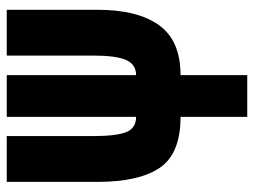

<svg xmlns="http://www.w3.org/2000/svg" viewBox="-112 -642 754 570"><g transform="rotate(-90 265.0 -357.0)"><path d="M203 -198Q94 -198 52 -259.5Q10 -321 10 -445V-714H146V-458Q146 -390 157.5 -360Q169 -330 203 -330V-714H327V-330Q359 -330 372 -360Q385 -390 385 -456V-714H521V-445Q521 -325 475 -261.5Q429 -198 327 -198V0H203Z"/></g></svg>

Font: Noto Sans Mono Condensed Black
Style: Regular
Weight: 900
Width: 3
Designer: Monotype Design Team
Foundry: Monotype Imaging Inc.
Version: Version 2.014